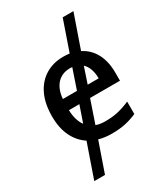

<svg xmlns="http://www.w3.org/2000/svg" viewBox="-231 -865 1034 1179"><g transform="rotate(-30 286.0 -276.0)"><path d="M295 -549Q318 -549 339 -546L413 -760H489L407 -524Q463 -496 493 -440Q523 -384 523 -305V-247H311L256 -86Q285 -76 321 -76Q373 -76 413.5 -85.5Q454 -95 497 -114V-26Q456 -8 415 1Q374 10 317 10Q268 10 227 -2L154 208H78L161 -31Q110 -64 81 -123Q52 -182 52 -265Q52 -356 82.5 -419Q113 -482 167.5 -515.5Q222 -549 295 -549ZM295 -467Q238 -467 203.5 -430Q169 -393 163 -325H263L311 -466Q304 -467 295 -467ZM417 -325Q417 -361 407 -390Q397 -419 377 -438L339 -325ZM161 -247Q163 -174 195 -131L235 -247Z"/></g></svg>

Font: Noto Sans Medium
Style: Regular
Weight: 500
Designer: Monotype Design Team
Foundry: Monotype Imaging Inc.
Version: Version 2.007